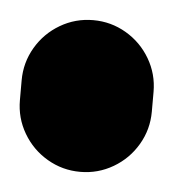

<svg xmlns="http://www.w3.org/2000/svg" viewBox="-31 -260 263 290"><g transform="rotate(5 100.0 -115.0)"><path d="M0 -100H200V-130H0ZM100 -200Q73 -200 50 -186.5Q27 -173 13.5 -150Q0 -127 0 -100Q0 -73 13.5 -50Q27 -27 50 -13.5Q73 0 100 0Q127 0 150 -13.5Q173 -27 186.5 -50Q200 -73 200 -100Q200 -127 186.5 -150Q173 -173 150 -186.5Q127 -200 100 -200ZM100 -230Q73 -230 50 -216.5Q27 -203 13.5 -180Q0 -157 0 -130Q0 -103 13.5 -80Q27 -57 50 -43.5Q73 -30 100 -30Q127 -30 150 -43.5Q173 -57 186.5 -80Q200 -103 200 -130Q200 -157 186.5 -180Q173 -203 150 -216.5Q127 -230 100 -230Z"/></g></svg>

Font: Wavefont ExtraBold
Style: Regular
Weight: 800
Monospace: yes
Version: Version 3.005;gftools[0.9.33]